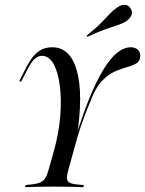

<svg xmlns="http://www.w3.org/2000/svg" viewBox="-20 -779 604 799"><path d="M203.2 -2.4Q177.4 -2.4 155.2 -2Q133.1 -1.6 114.9 -1.2Q96.8 -0.8 83.9 0L86.3 -8.9L108.9 -11.3Q133.9 -13.7 147.6 -19.8Q161.3 -25.8 169.4 -39.5Q177.4 -53.2 183.9 -78.2L204 -150Q225 -224.2 230.6 -294.4Q236.3 -364.5 229 -421.8Q221.8 -479 202.8 -512.9Q183.9 -546.8 154 -546.8Q140.3 -546.8 125.8 -535.1Q111.3 -523.4 94.4 -490.3L68.5 -440.3H59.7L89.5 -499.2Q97.6 -515.3 110.5 -534.3Q123.4 -553.2 144.4 -567.7Q165.3 -582.3 197.6 -582.3Q272.6 -582.3 300 -484.3Q327.4 -386.3 299.2 -204L293.5 -202.4Q322.6 -298.4 351.6 -369.4Q380.6 -440.3 409.3 -487.9Q437.9 -535.5 466.9 -558.9Q496 -582.3 524.2 -582.3Q541.9 -582.3 552.8 -572.6Q563.7 -562.9 563.7 -547.6Q563.7 -526.6 550 -516.9Q536.3 -507.3 513.7 -501.2Q491.1 -495.2 464.9 -484.7Q438.7 -474.2 413.3 -451.2Q387.9 -428.2 367.7 -385.5Q356.5 -358.9 343.1 -325.4Q329.8 -291.9 318.5 -259.3Q307.3 -226.6 300 -200.8L266.1 -78.2Q258.9 -53.2 258.5 -39.9Q258.1 -26.6 267.7 -20.2Q277.4 -13.7 300.8 -11.3L329 -8.9L326.6 0Q313.7 -0.8 294.8 -1.2Q275.8 -1.6 252 -2Q228.2 -2.4 201.6 -2.4H203.2ZM343.5 -625.8 340.3 -630.6Q380.6 -662.9 402.4 -685.5Q424.2 -708.1 437.9 -722.6Q451.6 -737.1 468.5 -748.4Q484.7 -759.7 500 -758.9Q515.3 -758.1 523.4 -743.5Q532.3 -730.6 527.4 -716.9Q522.6 -703.2 505.6 -691.1Q491.1 -681.5 471.4 -675Q451.6 -668.5 421.4 -658.1Q391.1 -647.6 343.5 -625.8Z"/></svg>

Font: Playfair 144pt SemiCondensed
Style: Italic
Weight: 400
Width: 4
Italic angle: -15.6°
Designer: Claus Eggers Sørensen
Foundry: Claus Eggers Sørensen
Version: Version 2.203